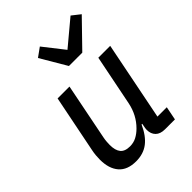

<svg xmlns="http://www.w3.org/2000/svg" viewBox="-225 -892 1017 1017"><g transform="rotate(-45 283.0 -384.0)"><path d="M219 -518 156 -201Q153 -186 152 -171.5Q151 -157 151 -148Q151 -108 167.5 -87.5Q184 -67 222 -67Q249 -67 271 -78.5Q293 -90 313 -110Q363 -160 378 -233L435 -518H524L436 -76H506L491 0H417Q382 0 364 -18Q346 -36 346 -66Q346 -71 347 -79Q348 -87 350 -95L352 -106H347Q320 -46 282 -17Q244 12 189 12Q124 12 91.5 -25.5Q59 -63 59 -130Q59 -145 60.5 -162Q62 -179 66 -198L130 -518ZM294 -597 208 -743 258 -779 349 -663 489 -780 536 -743 394 -597Z"/></g></svg>

Font: IBM Plex Sans Text
Style: Italic
Weight: 450
Italic angle: -11°
Designer: Mike Abbink, Paul van der Laan, Pieter van Rosmalen
Foundry: Bold Monday
Version: Version 3.005